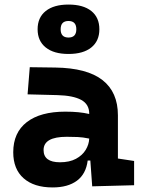

<svg xmlns="http://www.w3.org/2000/svg" viewBox="-20 -820 626 850"><path d="M388.2 4.9 379.9 -109.4H368.2Q360.8 -49.8 320.6 -20Q280.3 9.8 212.9 9.8Q130.4 9.8 84.5 -30.8Q38.6 -71.3 38.6 -146Q38.6 -232.9 98.6 -279.3Q158.7 -325.7 269 -325.7Q301.3 -325.7 326.4 -323.2Q351.6 -320.8 375 -315.4V-316.9Q375 -358.4 339.6 -377.7Q304.2 -397 234.4 -398.9L102.1 -402.3L111.8 -522.5L224.6 -521Q365.2 -519 433.6 -465.6Q502 -412.1 502 -309.6V-118.2L573.7 -107.4V0ZM375 -206.5Q346.7 -212.4 323.7 -213.4Q300.8 -214.4 275.4 -214.4Q172.9 -214.4 172.9 -155.8Q172.9 -101.6 245.6 -101.6Q287.6 -101.6 316.2 -116.9Q344.7 -132.3 359.4 -156.5Q374 -180.7 375 -206.5ZM283.2 -581.1Q218.3 -581.1 182.4 -609.9Q146.5 -638.7 146.5 -690.4Q146.5 -742.7 182.4 -771.2Q218.3 -799.8 283.2 -799.8Q348.6 -799.8 384.3 -771.2Q419.9 -742.7 419.9 -690.4Q419.9 -638.7 384.3 -609.9Q348.6 -581.1 283.2 -581.1ZM283.2 -653.8Q317.9 -653.8 317.9 -690.4Q317.9 -727.1 283.2 -727.1Q248.5 -727.1 248.5 -690.4Q248.5 -653.8 283.2 -653.8Z"/></svg>

Font: Cascadia Mono PL
Style: Bold
Weight: 700
Monospace: yes
Designer: Aaron Bell
Foundry: Saja Typeworks
Version: Version 2404.023; ttfautohint (v1.8.4)